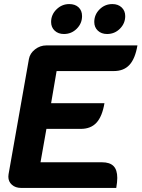

<svg xmlns="http://www.w3.org/2000/svg" viewBox="-20 -923 695 943"><path d="M122 -633Q127 -661 152 -680.5Q177 -700 208 -700H655Q644 -635 616 -604.5Q588 -574 539 -574H258L231 -416H493Q482 -351 454 -320.5Q426 -290 377 -290H208L179 -126H481Q519 -126 537.5 -107.5Q556 -89 556 -49Q556 -30 551 0H84Q56 0 38.5 -15.5Q21 -31 21 -55Q21 -63 22 -67ZM231 -815Q231 -851 257.5 -877Q284 -903 320 -903Q349 -903 366 -887Q383 -871 383 -844Q383 -808 357 -782Q331 -756 294 -756Q266 -756 248.5 -772.5Q231 -789 231 -815ZM443 -815Q443 -851 469 -877Q495 -903 532 -903Q560 -903 577.5 -886.5Q595 -870 595 -844Q595 -808 569 -782Q543 -756 506 -756Q478 -756 460.5 -772.5Q443 -789 443 -815Z"/></svg>

Font: K2D ExtraBold
Style: Italic
Weight: 800
Italic angle: -10°
Designer: Katatrad Aksorn Co.,Ltd.
Foundry: Cadson Demak Co.,Ltd.
Version: Version 1.000; ttfautohint (v1.6)